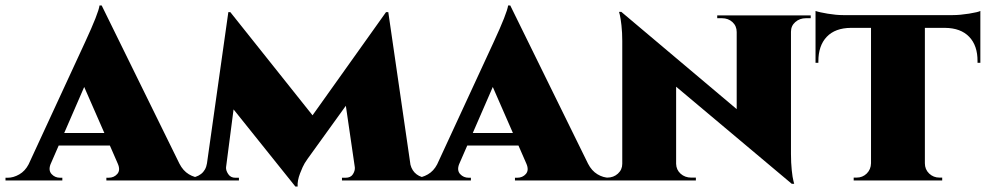

<svg xmlns="http://www.w3.org/2000/svg" viewBox="-62 -656 3591 698"><path d="M307.6 -636.2 590.3 -61Q603.5 -35.2 624.5 -22.5Q645.5 -9.8 668 -9.8H675.8V0H324.7V-9.8H332.5Q352.5 -9.8 364.5 -23.7Q376.5 -37.6 366.2 -61L337.4 -127H151.4L121.6 -58.6Q113.3 -36.6 125.5 -23.2Q137.7 -9.8 156.7 -9.8H164.6V0H-42V-9.8H-34.2Q-13.2 -9.8 8.1 -22Q29.3 -34.2 42 -58.6L247.6 -503.4Q296.4 -608.9 299.8 -636.2ZM171.4 -172.4H317.4L244.1 -339.8Z M1504.9 -9.8V0H1181.2V-9.8H1194.3Q1212.9 -9.8 1220.9 -22.5Q1229 -35.2 1228 -47.4L1195.3 -271.5L1056.6 -79.1Q1052.2 -73.2 1045.7 -62.7Q1039.1 -52.2 1028.8 -25.6Q1018.6 1 1020 22H1011.7L787.1 -258.3L759.8 -47.9Q758.8 -36.6 767.6 -23.2Q776.4 -9.8 793.5 -9.8H806.6V0H612.8V-9.8H626Q650.9 -9.8 668.7 -23.4Q686.5 -37.1 690.4 -62L768.1 -611.8H775.4L1074.2 -236.8L1341.3 -611.8H1349.6L1430.2 -57.1Q1436 -34.7 1452.6 -22.2Q1469.2 -9.8 1491.2 -9.8Z M1793 -636.2 2075.7 -61Q2088.9 -35.2 2109.9 -22.5Q2130.9 -9.8 2153.3 -9.8H2161.1V0H1810.1V-9.8H1817.9Q1837.9 -9.8 1849.9 -23.7Q1861.8 -37.6 1851.6 -61L1822.8 -127H1636.7L1606.9 -58.6Q1598.6 -36.6 1610.8 -23.2Q1623 -9.8 1642.1 -9.8H1649.9V0H1443.4V-9.8H1451.2Q1472.2 -9.8 1493.4 -22Q1514.6 -34.2 1527.3 -58.6L1732.9 -503.4Q1781.7 -608.9 1785.2 -636.2ZM1656.7 -172.4H1802.7L1729.5 -339.8Z M2545.4 -600.1H2885.3V-589.8H2868.2Q2845.2 -589.8 2829.3 -575.9Q2813.5 -562 2813.5 -540.5V-96.7Q2813.5 -64 2816.4 -36.9Q2819.3 -9.8 2822.3 1L2825.2 12.2H2816.4L2396 -340.8V-60.5Q2396.5 -38.6 2412.4 -24.4Q2428.2 -10.3 2451.2 -10.3H2467.8V0H2129.4V-10.3H2145.5Q2168.5 -10.3 2184.3 -24.7Q2200.2 -39.1 2200.2 -60.5V-507.3Q2200.2 -537.1 2197.3 -563.5Q2194.3 -589.8 2191.4 -601.6L2188.5 -612.8H2196.8L2616.2 -259.3V-539.6Q2616.2 -561.5 2600.8 -575.7Q2585.4 -589.8 2562.5 -589.8H2545.4Z M3002.9 -601.1H3401.9Q3427.7 -601.1 3460.9 -606.4Q3494.1 -611.8 3502 -616.2V-427.7H3491.7V-433.1Q3492.2 -490.2 3461.4 -522.2Q3430.7 -554.2 3373.5 -554.7H3300.3V-62.5Q3300.3 -40 3315.9 -25.1Q3331.5 -10.3 3353.5 -10.3H3363.3V0H3041.5V-10.3H3051.8Q3073.7 -10.3 3088.9 -25.1Q3104 -40 3104.5 -62.5V-554.7H3031.2Q2974.1 -554.2 2943.6 -522.2Q2913.1 -490.2 2913.1 -433.1V-427.7H2902.8V-616.2Q2916.5 -611.3 2947.3 -606.2Q2978 -601.1 3002.9 -601.1Z"/></svg>

Font: Cinzel Black
Style: Regular
Weight: 900
Designer: Natanael Gama
Version: Version 1.001;PS 001.001;hotconv 1.0.56;makeotf.lib2.0.21325